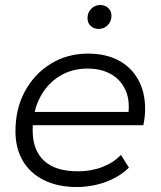

<svg xmlns="http://www.w3.org/2000/svg" viewBox="-20 -745 644 770"><path d="M287 5Q212 5 156.5 -22.5Q101 -50 71.5 -100Q42 -150 42 -219Q42 -309 80 -379Q118 -449 184 -489.5Q250 -530 333 -530Q403 -530 454 -503.5Q505 -477 533.5 -427Q562 -377 562 -307Q562 -291 560 -274.5Q558 -258 555 -243H94L103 -296H522L493 -276Q503 -339 484 -382Q465 -425 425.5 -447.5Q386 -470 331 -470Q267 -470 217 -438.5Q167 -407 139 -351.5Q111 -296 111 -222Q111 -143 156.5 -100.5Q202 -58 293 -58Q346 -58 391 -75.5Q436 -93 465 -124L497 -73Q460 -36 404.5 -15.5Q349 5 287 5ZM376 -629Q356 -629 343.5 -641Q331 -653 331 -672Q331 -695 346 -710Q361 -725 382 -725Q401 -725 414 -713Q427 -701 427 -682Q427 -659 412 -644Q397 -629 376 -629Z"/></svg>

Font: MOST Montserrat
Style: Italic
Weight: 400
Italic angle: -11.3°
Designer: Julieta Ulanovsky
Foundry: Julieta Ulanovsky
Version: Version 8.000;March 11, 2024;FontCreator 15.0.0.2926 64-bit